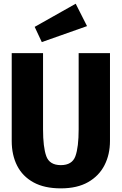

<svg xmlns="http://www.w3.org/2000/svg" viewBox="-20 -997 655 1034"><path d="M572.3 -710.8V-237.9Q572.3 -165.1 542.8 -107.4Q513.3 -49.7 454.6 -16.2Q395.9 17.4 307.7 17.4Q219 17.4 160.3 -14.9Q101.5 -47.2 72.3 -104.6Q43.1 -162.1 43.1 -237.9V-710.8H211.8V-300.5Q211.8 -204.6 229.2 -156.2Q246.7 -107.7 307.7 -107.7Q368.7 -107.7 386.2 -156.2Q403.6 -204.6 403.6 -300.5V-710.8ZM387.7 -976.9 448.7 -856.4 205.1 -770.3 166.7 -852.3Z"/></svg>

Font: Fira Code
Style: Bold
Weight: 700
Monospace: yes
Designer: Carrois Corporate, Edenspiekermann AG, Nikita Prokopov
Foundry: Carrois Corporate, Edenspiekermann AG, Nikita Prokopov
Version: Version 6.000; ttfautohint (v1.8.2) -l 8 -r 50 -G 200 -x 14 